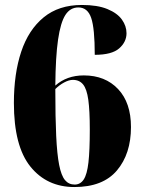

<svg xmlns="http://www.w3.org/2000/svg" viewBox="-20 -744 575 774"><path d="M280 10Q169 10 102.5 -72.5Q36 -155 36 -329Q36 -447 65.5 -535.5Q95 -624 156 -674Q217 -724 310 -724Q373 -724 413 -707.5Q453 -691 471.5 -665Q490 -639 490 -610Q490 -575 460.5 -549Q431 -523 362 -523Q362 -630 347.5 -672Q333 -714 296 -714Q263 -714 243.5 -683.5Q224 -653 214 -584Q204 -515 203 -399Q249 -440 318 -440Q404 -440 456 -385Q508 -330 508 -232Q508 -124 451.5 -57Q395 10 280 10ZM281 0Q304 0 317.5 -20.5Q331 -41 336.5 -89Q342 -137 342 -222Q342 -298 336 -341.5Q330 -385 315 -403.5Q300 -422 274 -422Q258 -422 238.5 -411.5Q219 -401 203 -385Q203 -271 206.5 -196.5Q210 -122 218.5 -79Q227 -36 242 -18Q257 0 281 0Z"/></svg>

Font: Noto Serif Display SemiCondensed Black
Style: Regular
Weight: 900
Width: 4
Designer: Monotype Design Team
Foundry: Monotype Imaging Inc.
Version: Version 2.009